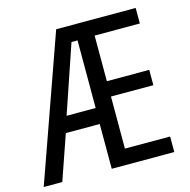

<svg xmlns="http://www.w3.org/2000/svg" viewBox="-107 -817 908 919"><g transform="rotate(-15 347.0 -357.0)"><path d="M645 0V-77H421V-335H631V-411H421V-637H645V-714H251L-2 0H90L167 -222H335V0ZM192 -301 306 -636H336V-301Z"/></g></svg>

Font: Noto Sans Bengali Condensed
Style: Regular
Weight: 400
Width: 3
Designer: Jelle Bosma - Monotype Design Team
Foundry: Monotype Imaging Inc.
Version: Version 2.003